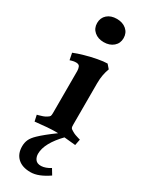

<svg xmlns="http://www.w3.org/2000/svg" viewBox="-234 -701 765 987"><g transform="rotate(30 149.0 -207.5)"><path d="M135 143Q135 162 145 176Q156 191 180.5 190Q205 189 234 171L254 204Q225 224 198.5 234.5Q172 245 148 245Q99 245 72 220Q45 195 45 151Q45 129 53 111Q61 93 83 72Q112 44 172 0H213Q135 80 135 143ZM217 -321V-75.6Q217 -62.8 219.5 -57.9Q222 -53 233 -47Q242 -41 253.9 -36.5Q265.8 -32.1 275.4 -29.5Q285 -27 285 -27L278 9Q242 5 210.8 2.5Q179.7 0 157 0Q135.2 0 103.6 2.5Q72 5 37 9L29 -27.2Q29 -27.2 38.5 -29.6Q48 -32 61 -36.5Q74 -41 82 -47Q92 -53 94.5 -58Q97 -63 97 -76V-326Q97 -338 92.5 -349.5Q88 -361 70 -361Q58 -361 46.5 -357.5Q35 -354 35 -354L27 -394Q51 -404 86 -413.9Q121 -423.8 156 -430.4Q191 -437 213 -437L233 -414Q225.7 -395 221.4 -372.7Q217 -350.4 217 -321ZM62 -591Q62 -622 83.5 -641Q105 -660 140 -660Q175 -660 197 -641Q219 -622 219 -591Q219 -560 196.8 -541Q174.6 -522 139.6 -522Q106 -522 84 -541Q62 -560 62 -591Z"/></g></svg>

Font: Buenard
Style: Regular
Weight: 400
Version: Version 2.000